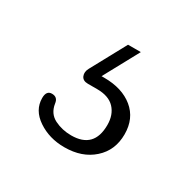

<svg xmlns="http://www.w3.org/2000/svg" viewBox="-69 -74 355 358"><g transform="rotate(30 108.5 104.5)"><path d="M114 -8.5H141.5L100.5 67H106.5Q145 67 168.5 86.2Q192 105.5 192 139.5Q192 174 168.2 195.2Q144.5 216.5 106.5 216.5Q74 216.5 49.5 200Q25 183.5 25 157.5Q25 141.5 37 141.5Q49.5 141.5 51 154.5Q54 174.5 70.5 182.8Q87 191 106.5 191Q155.5 191 155.5 140.5Q155.5 118.5 143 105.2Q130.5 92 105.5 92H85.5Q74.5 92 71.2 84Q68 76 73 67Z"/></g></svg>

Font: Fraunces 9pt SuperSoft Thin
Style: Regular
Weight: 100
Version: Version 1.000;[b76b70a41]